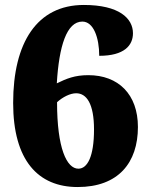

<svg xmlns="http://www.w3.org/2000/svg" viewBox="-20 -744 599 774"><path d="M293 10C457 10 536 -88 536 -232C536 -364 457 -441 336 -441C281 -441 248 -427 209 -408C218 -559 249 -657 312 -657C357 -657 380 -592 380 -519C481 -519 516 -561 516 -610C516 -670 460 -724 318 -724C129 -724 33 -572 33 -329C33 -97 134 10 293 10ZM296 -64C249 -64 210 -146 210 -332C233 -353 263 -368 287 -368C329 -368 359 -326 359 -222C359 -112 332 -64 296 -64Z"/></svg>

Font: Noto Serif Malayalam Black
Style: Regular
Weight: 900
Designer: Indian type Foundry, Jelle Bosma, Monotype Design Team
Foundry: Monotype Imaging Inc.
Version: Version 2.104